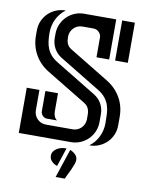

<svg xmlns="http://www.w3.org/2000/svg" viewBox="-91 -710 743 960"><g transform="rotate(10 280.5 -229.5)"><path d="M362.8 -126Q362.8 -137.7 362.8 -148.7Q362.8 -159.7 360.6 -169.7Q358.4 -179.7 352.8 -188.5Q347.2 -197.3 335.4 -204.6L132.8 -327.6Q87.9 -355 63.5 -398.4Q39.1 -441.9 39.1 -494.6V-520.5Q39.1 -546.4 48.8 -568.8Q58.6 -591.3 75.7 -607.9Q92.8 -624.5 115.5 -634Q138.2 -643.6 164.1 -643.6Q134.8 -621.6 119.1 -589.4Q103.5 -557.1 103.5 -520.5Q103.5 -497.6 106 -477.8Q108.4 -458 115.5 -440.7Q122.6 -423.3 135.5 -408.4Q148.4 -393.6 169.4 -380.9L375 -255.9Q399.9 -240.7 413.6 -216.6Q427.2 -192.4 427.2 -163.1V-123Q427.2 -97.7 417.5 -75.2Q407.7 -52.7 391.1 -36.1Q374.5 -19.5 352.1 -9.8Q329.6 0 304.2 0H39.1V-229.5H103.5V-126Q103.5 -113.3 108.4 -102.1Q113.3 -90.8 121.6 -82.5Q129.9 -74.2 141.1 -69.3Q152.3 -64.5 165 -64.5H301.3Q314 -64.5 325.2 -69.3Q336.4 -74.2 344.7 -82.5Q353 -90.8 357.9 -102.1Q362.8 -113.3 362.8 -126ZM259.8 -579.1Q247.1 -579.1 235.8 -574.2Q224.6 -569.3 216.3 -561Q208 -552.7 203.1 -541.5Q198.2 -530.3 198.2 -517.6Q198.2 -507.8 199.2 -499.3Q200.2 -490.7 203.1 -483.2Q206.1 -475.6 211.4 -469.2Q216.8 -462.9 226.1 -457L428.2 -334Q473.1 -306.2 497.6 -262.9Q522 -219.7 522 -167V-123Q522 -97.2 512.2 -74.7Q502.4 -52.2 485.4 -35.6Q468.3 -19 445.6 -9.5Q422.9 0 397 0Q426.3 -22 441.9 -54.2Q457.5 -86.4 457.5 -123Q457.5 -148.4 456.3 -170.9Q455.1 -193.4 448.7 -212.9Q442.4 -232.4 429 -249.5Q415.5 -266.6 391.6 -281.2L186 -406.2Q161.1 -421.4 147.5 -445.6Q133.8 -469.7 133.8 -499V-520.5Q133.8 -545.9 143.6 -568.4Q153.3 -590.8 169.9 -607.4Q186.5 -624 209 -633.8Q231.4 -643.6 256.8 -643.6H420.4V-439.9H356V-539.6Q356 -555.7 344.2 -567.4Q332.5 -579.1 316.4 -579.1ZM515.1 -643.6V-439.9H450.7V-643.6ZM197.8 -136.7Q197.8 -125 202.1 -113.3Q206.5 -101.6 216.8 -94.7H166Q152.8 -94.7 143.3 -104.5Q133.8 -114.3 133.8 -127.4V-229.5H197.8ZM307.1 39.1Q321.8 44.4 333.7 55.9Q345.7 67.4 345.7 84Q345.7 92.8 340.8 106.4Q335.9 120.1 329.1 134.8Q322.3 149.4 315.4 163.1Q308.6 176.8 305.2 185.1H258.8ZM287.6 35.2 256.3 129.4Q240.7 124.5 228.8 112.8Q216.8 101.1 216.8 84Q216.8 71.8 222.9 62.7Q229 53.7 238.5 47.6Q248 41.5 259.5 38.3Q271 35.2 281.2 35.2Z"/></g></svg>

Font: Isar CAT
Style: Regular
Weight: 400
Designer: Digitized by Peter Wiegel
Foundry: CAT-Fonts, Peter Wiegel
Version: Version 1.000; ttfautohint (v1.3)